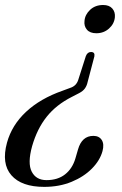

<svg xmlns="http://www.w3.org/2000/svg" viewBox="-31 -568 486 768"><path d="M319.5 -240Q316.5 -225.5 308.8 -214.5Q301 -203.5 285.5 -195.5L256.5 -180.5Q194 -149 155.8 -101Q117.5 -53 97.5 16.5Q78.5 85 96 118.8Q113.5 152.5 155 152.5Q200 152.5 229.2 129.5Q258.5 106.5 270.5 66L281 30Q296.5 -24.5 342.5 -24.5Q365.5 -24.5 376 -8Q386.5 8.5 379 36.5Q369 73.5 336.8 106.2Q304.5 139 255.5 159.2Q206.5 179.5 146 179.5Q55 179.5 14.5 133Q-26 86.5 -3 2.5Q16.5 -68 73.5 -121Q130.5 -174 219 -205L250 -216.5Q273.5 -224 281.5 -247L312.5 -344Q319 -360 333 -360Q349.5 -360 346.5 -342.5ZM381.5 -548Q406 -548 418.2 -534Q430.5 -520 428.5 -499Q426 -472.5 405 -453.8Q384 -435 354.5 -435Q329 -435 316.8 -449.2Q304.5 -463.5 307 -484.5Q309 -509.5 329.5 -528.8Q350 -548 381.5 -548Z"/></svg>

Font: Fraunces 144pt Soft
Style: Italic
Weight: 400
Italic angle: -16°
Version: Version 1.000;[b76b70a41]